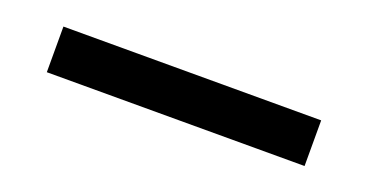

<svg xmlns="http://www.w3.org/2000/svg" viewBox="-22 -101 644 336"><g transform="rotate(20 300.0 67.5)"><path d="M60 110V25H540V110Z"/></g></svg>

Font: JetBrainsMono NFM Medium
Style: Regular
Weight: 500
Monospace: yes
Designer: Philipp Nurullin, Konstantin Bulenkov
Foundry: JetBrains
Version: Version 2.304; ttfautohint (v1.8.4.7-5d5b);Nerd Fonts 3.3.0